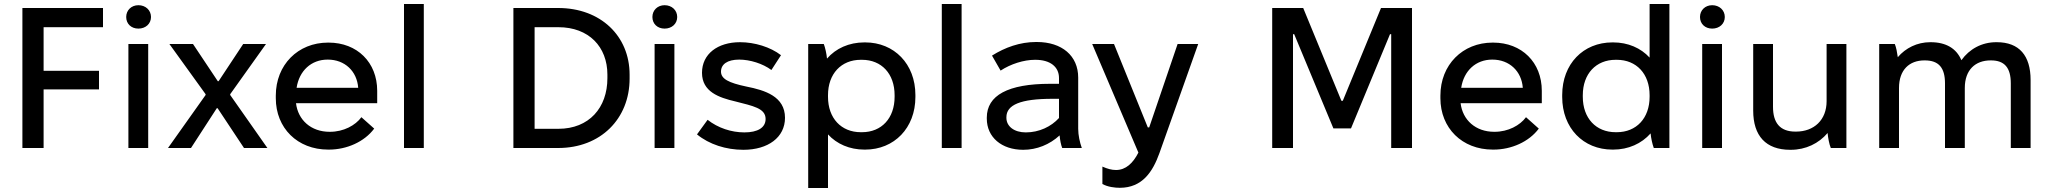

<svg xmlns="http://www.w3.org/2000/svg" viewBox="-20 -740 10247 960"><path d="M92 0H198V-293H475V-386H198V-604H495V-700H92Z M672 -597C708 -597 735 -621 735 -655C735 -689 708 -714 672 -714C637 -714 611 -689 611 -655C611 -621 636 -597 672 -597ZM622 0H721V-520H622Z M820 0H935L1064 -199H1068L1200 0H1317L1131 -265V-269L1310 -520H1196L1073 -334H1069L945 -520H827L1008 -269V-265Z M1621 8H1625C1714 8 1802 -31 1851 -97L1787 -154C1757 -113 1698 -81 1630 -81H1628C1535 -81 1470 -140 1460 -224H1866V-286C1866 -428 1766 -527 1623 -527H1620C1470 -527 1359 -416 1359 -262V-249C1359 -100 1467 8 1621 8ZM1463 -301C1476 -386 1536 -442 1618 -442H1619C1704 -442 1765 -384 1771 -301Z M2000 0H2099V-720H2000Z M2547 0H2771C2983 0 3128 -146 3128 -347V-367C3128 -560 2983 -700 2771 -700H2547ZM2653 -96V-604H2772C2924 -604 3017 -506 3017 -367V-349C3017 -201 2925 -96 2772 -96Z M3303 -597C3339 -597 3366 -621 3366 -655C3366 -689 3339 -714 3303 -714C3268 -714 3242 -689 3242 -655C3242 -621 3267 -597 3303 -597ZM3253 0H3352V-520H3253Z M3697 9C3820 9 3905 -53 3905 -151C3905 -258 3804 -289 3713 -307C3622 -326 3585 -346 3585 -382C3585 -418 3616 -442 3676 -442C3730 -442 3794 -422 3837 -390L3885 -464C3832 -505 3753 -529 3680 -529C3568 -529 3490 -470 3490 -376C3490 -281 3575 -252 3656 -233C3745 -210 3808 -199 3808 -145C3808 -102 3769 -78 3702 -78C3637 -78 3570 -100 3518 -141L3465 -68C3526 -18 3610 9 3697 9Z M4021 200H4120V-68C4164 -20 4228 8 4302 8H4306C4451 8 4557 -100 4557 -255V-265C4557 -420 4451 -528 4306 -528H4302C4225 -528 4159 -498 4115 -447C4113 -470 4106 -502 4099 -520H4021ZM4284 -79C4186 -79 4120 -149 4120 -256V-264C4120 -371 4186 -441 4284 -441H4290C4388 -441 4453 -371 4453 -264V-256C4453 -149 4388 -79 4290 -79Z M4689 0H4788V-720H4689Z M5096 9C5164 9 5228 -17 5278 -63C5280 -40 5285 -15 5291 0H5389C5379 -28 5371 -64 5371 -96V-352C5371 -461 5290 -530 5164 -530H5160C5080 -530 5005 -503 4940 -462L4983 -387C5033 -420 5099 -441 5155 -441H5157C5231 -441 5275 -406 5275 -350V-321H5230C5020 -321 4914 -263 4914 -152V-147C4914 -54 4988 9 5096 9ZM5109 -78C5051 -78 5012 -108 5012 -151V-154C5012 -216 5083 -246 5242 -246H5275V-150C5236 -107 5176 -78 5109 -78Z M5579 199C5692 199 5744 118 5777 26L5971 -520H5868L5726 -103H5719L5550 -520H5441L5672 23C5645 76 5609 110 5560 110C5538 110 5517 104 5492 93V180C5519 195 5555 199 5579 199Z M6341 0H6445V-569H6451L6647 -98H6735L6930 -569H6936V0H7040V-700H6885L6694 -236H6687L6496 -700H6341Z M7444 8H7448C7537 8 7625 -31 7674 -97L7610 -154C7580 -113 7521 -81 7453 -81H7451C7358 -81 7293 -140 7283 -224H7689V-286C7689 -428 7589 -527 7446 -527H7443C7293 -527 7182 -416 7182 -262V-249C7182 -100 7290 8 7444 8ZM7286 -301C7299 -386 7359 -442 7441 -442H7442C7527 -442 7588 -384 7594 -301Z M8042 8H8046C8122 8 8188 -22 8233 -73C8235 -50 8242 -18 8249 0H8327V-720H8228V-452C8184 -500 8120 -528 8046 -528H8042C7896 -528 7791 -420 7791 -265V-255C7791 -100 7896 8 8042 8ZM8058 -79C7960 -79 7894 -149 7894 -256V-264C7894 -371 7960 -441 8058 -441H8064C8162 -441 8228 -371 8228 -264V-256C8228 -149 8162 -79 8064 -79Z M8541 -597C8577 -597 8604 -621 8604 -655C8604 -689 8577 -714 8541 -714C8506 -714 8480 -689 8480 -655C8480 -621 8505 -597 8541 -597ZM8491 0H8590V-520H8491Z M8931 9H8934C9009 9 9074 -23 9118 -75C9120 -52 9126 -19 9134 0H9212V-520H9113V-234C9113 -140 9050 -82 8960 -82H8957C8879 -82 8845 -127 8845 -206V-520H8746V-187C8746 -61 8809 9 8931 9Z M9376 0H9475V-300C9475 -391 9527 -438 9602 -438H9604C9674 -438 9705 -401 9705 -323V0H9804V-300C9804 -391 9857 -438 9933 -438H9935C10003 -438 10034 -401 10034 -323V0H10133V-340C10133 -462 10076 -529 9964 -529H9961C9889 -529 9827 -495 9787 -439C9762 -498 9710 -529 9633 -529H9631C9566 -529 9508 -500 9469 -454C9466 -476 9461 -504 9454 -520H9376Z"/></svg>

Font: Fixel Display Medium
Style: Regular
Weight: 500
Designer: AlfaBravo + MacPaw
Foundry: Kyrylo Tkachov, Marchela Mozhyna, Serhii Makarenko, Maria Weinstein, Zakhar Kryvoshyya
Version: Version 1.211